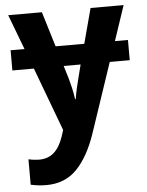

<svg xmlns="http://www.w3.org/2000/svg" viewBox="-55 -591 673 880"><g transform="rotate(-5 281.5 -150.5)"><path d="M123 245Q105 245 87 243Q69 241 51 237V120Q64 123 77 124.5Q90 126 99 126Q141 126 168 102Q195 78 211 31L221 0L112 -292H13V-385H77L16 -546H171L220 -385H352L395 -546H547L493 -385H553V-292H461L353 29Q318 132 263.5 188.5Q209 245 123 245ZM288 -136H291Q295 -162 300.5 -186Q306 -210 312 -233L327 -292H249L267 -233Q273 -212 278.5 -188Q284 -164 288 -136Z"/></g></svg>

Font: Noto Sans Mono SemiCondensed
Style: Bold
Weight: 700
Width: 4
Designer: Monotype Design Team
Foundry: Monotype Imaging Inc.
Version: Version 2.014